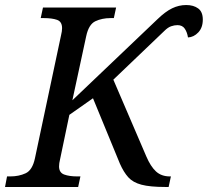

<svg xmlns="http://www.w3.org/2000/svg" viewBox="-41 -744 827 764"><path d="M-21 0 -13 -42H0Q34 -42 61 -54.5Q88 -67 98 -114L202 -604Q206 -620 206 -632Q206 -658 186 -665Q166 -672 134 -672H121L130 -714H421L412 -672H399Q365 -672 338.5 -659.5Q312 -647 302 -600L247 -345L585 -667Q617 -698 644 -711Q671 -724 700 -724Q729 -724 747.5 -710.5Q766 -697 766 -666Q766 -634 748 -615Q730 -596 707 -595Q704 -615 694.5 -629.5Q685 -644 665 -644Q653 -644 640 -639.5Q627 -635 613 -621L410 -427L541 -122Q558 -82 579.5 -62Q601 -42 635 -42H639L630 0H616Q556 0 522 -9Q488 -18 469.5 -38.5Q451 -59 436 -93L329 -353L235 -287L198 -110Q194 -94 194 -82Q194 -57 214.5 -49.5Q235 -42 266 -42H279L270 0Z"/></svg>

Font: NotoSerif-Italic
Style: Regular
Weight: 400
Italic angle: -12°
Designer: Monotype Design Team
Foundry: Monotype Imaging Inc.
Version: Version 2.007; ttfautohint (v1.8) -l 8 -r 50 -G 200 -x 14 -D